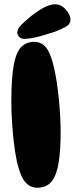

<svg xmlns="http://www.w3.org/2000/svg" viewBox="-20 -921 350 899"><path d="M154 -42Q120 -42 97 -70Q74 -98 59 -165Q51 -203 45 -253Q39 -303 36 -353.5Q33 -404 33 -443Q33 -556 44.5 -617Q56 -678 80 -701.5Q104 -725 140 -725Q175 -725 196.5 -697.5Q218 -670 233 -604Q240 -574 246 -534.5Q252 -495 256 -453Q260 -411 262 -372Q264 -333 264 -304Q264 -220 255 -161.5Q246 -103 222.5 -72.5Q199 -42 154 -42ZM61 -769Q61 -786 79 -804Q97 -822 125 -845Q159 -872 187.5 -886.5Q216 -901 237 -901Q259 -901 275 -888.5Q291 -876 300.5 -859Q310 -842 310 -829Q310 -808 287.5 -795.5Q265 -783 236 -772Q211 -764 184 -756Q157 -748 133.5 -743.5Q110 -739 94 -739Q79 -739 70 -748Q61 -757 61 -769Z"/></svg>

Font: DynaPuff Condensed SemiBold
Style: Regular
Weight: 600
Width: 3
Designer: Toshi Omagari, Jennifer Daniel
Foundry: Google Fonts
Version: Version 2.000